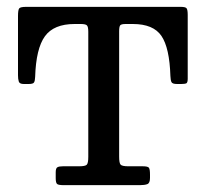

<svg xmlns="http://www.w3.org/2000/svg" viewBox="-20 -540 600 560"><path d="M142.5 -20.5C142.5 -11.2 143.9 -5.4 146.8 -3.2C149.6 -1.1 155.8 0 165.5 0H388.5C397.5 0 404.6 -1 409.8 -3C414.9 -5 417.5 -11 417.5 -21V-30.5C417.5 -40.8 416.5 -47.5 414.5 -50.5C412.5 -53.5 406.5 -55 396.5 -55H354.5C342.2 -55 334.6 -56.6 331.8 -59.8C328.9 -62.9 327.5 -70.8 327.5 -83.5V-448.5C327.5 -457.5 328.5 -463.3 330.5 -466C332.5 -468.7 337.8 -470 346.5 -470H367.5C407.5 -470 435.3 -458.3 451 -435C466.7 -411.7 475.3 -372.8 477 -318.5C477.3 -310.5 478.3 -304.6 480 -300.8C481.7 -296.9 487.2 -295 496.5 -295H508.5C516.2 -295 521.2 -295.8 523.8 -297.2C526.2 -298.8 527.5 -303.2 527.5 -310.5V-496.5C527.5 -506.5 526.4 -512.9 524.2 -515.8C522.1 -518.6 516.2 -520 506.5 -520H56.5C45.2 -520 38.3 -518.5 36 -515.5C33.7 -512.5 32.5 -505.2 32.5 -493.5V-320.5C32.5 -313.2 33.2 -307.1 34.8 -302.2C36.2 -297.4 41.2 -295 49.5 -295H63.5C72.2 -295 77.4 -296.5 79.2 -299.5C81.1 -302.5 82.2 -307.8 82.5 -315.5C84.2 -370.8 93.7 -410.4 111 -434.2C128.3 -458.1 157.2 -470 197.5 -470H215.5C224.8 -470 230.8 -468.7 233.5 -466C236.2 -463.3 237.5 -457.2 237.5 -447.5V-82.5C237.5 -70.2 236 -62.5 233 -59.5C230 -56.5 222.5 -55 210.5 -55H163.5C156.2 -55 150.8 -54.1 147.5 -52.2C144.2 -50.4 142.5 -45.5 142.5 -37.5Z"/></svg>

Font: Besley*
Style: Regular
Weight: 400
Designer: Owen Earl
Foundry: indestructible type*
Version: Version 3.000; ttfautohint (v1.8.3)